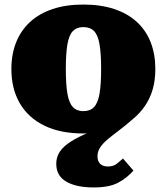

<svg xmlns="http://www.w3.org/2000/svg" viewBox="-20 -574 732 843"><path d="M269 -271Q269 -203 276 -162.5Q283 -122 300 -104Q317 -86 346 -86Q376 -86 393 -104Q410 -122 417 -162.5Q424 -203 424 -271Q424 -339 417 -379.5Q410 -420 393 -437.5Q376 -455 346 -455Q317 -455 300 -437.5Q283 -420 276 -379.5Q269 -339 269 -271ZM509 -45 496 -13Q475 -5 451 1Q427 7 401 9.5Q375 12 346 12Q245 12 174.5 -22.5Q104 -57 67 -120.5Q30 -184 30 -271Q30 -336 51 -388.5Q72 -441 112.5 -478Q153 -515 211.5 -534.5Q270 -554 346 -554Q422 -554 481 -534.5Q540 -515 580.5 -478Q621 -441 641.5 -388.5Q662 -336 662 -271Q662 -222 650.5 -182Q639 -142 616.5 -109Q594 -76 562 -50Q530 -22 502 -1Q474 20 453 37.5Q432 55 420 73Q408 91 408 112Q408 134 420 145.5Q432 157 454 157Q478 157 493.5 144.5Q509 132 520 122L566 175Q537 208 498 228.5Q459 249 392 249Q315 249 271 223.5Q227 198 227 145Q227 115 243 91.5Q259 68 292 47Q325 26 379 4Q433 -18 509 -45Z"/></svg>

Font: Roboto Serif 20pt Black
Style: Regular
Weight: 900
Version: Version 1.008